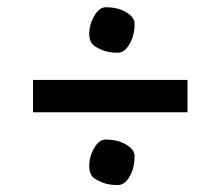

<svg xmlns="http://www.w3.org/2000/svg" viewBox="-20 -561 618 542"><path d="M278.3 -540.5Q313 -540.5 336.4 -526.4Q359.9 -512.2 359.9 -494.1Q359.9 -460.4 345.5 -436.3Q331.1 -412.1 313 -412.1Q294.9 -412.1 280.3 -415.8Q265.6 -419.4 248.8 -429.7Q231.9 -439.9 231.9 -465.8Q231.9 -491.7 246.1 -516.1Q260.3 -540.5 278.3 -540.5ZM277.8 -167Q312.5 -167 336.2 -152.8Q359.9 -138.7 359.9 -120.6Q359.9 -85.9 345.7 -62.3Q331.5 -38.6 313 -38.6Q294.9 -38.6 280.3 -42.2Q265.6 -45.9 248.8 -55.9Q231.9 -65.9 231.9 -92.3Q231.9 -119.1 245.8 -143.1Q259.8 -167 277.8 -167ZM73.2 -335.4H509.3V-244.1H73.2Z"/></svg>

Font: NoticiaText-BoldItalic
Style: Bold Italic
Weight: 700
Italic angle: -8°
Designer: JM Sole
Foundry: JM Sole
Version: Version 1.003